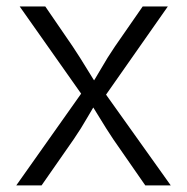

<svg xmlns="http://www.w3.org/2000/svg" viewBox="-20 -562 567 582"><path d="M29.3 0 243.7 -303.2V-252.9L39.6 -542.5H117.2L200.2 -421.4Q223.6 -386.2 242.9 -354.2Q262.2 -322.3 282.2 -292H248Q268.6 -322.3 286.6 -354.2Q304.7 -386.2 328.6 -421.4L412.6 -542.5H488.8L284.2 -250.5V-299.3L497.6 0H420.4L323.2 -140.1Q300.8 -173.8 282.7 -203.9Q264.6 -233.9 245.6 -262.7H279.8Q260.7 -233.9 243.7 -203.9Q226.6 -173.8 203.6 -140.1L106 0Z"/></svg>

Font: Inter 16pt Light
Style: Regular
Weight: 300
Version: Version 4.001;git-66647c0bb